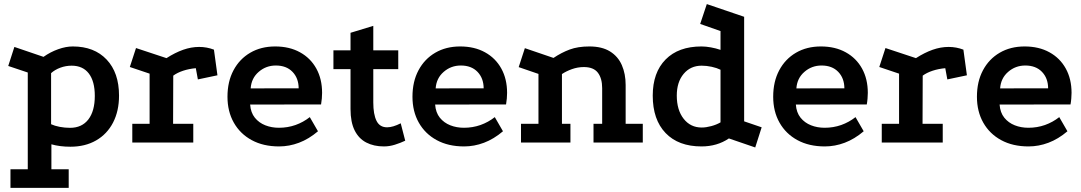

<svg xmlns="http://www.w3.org/2000/svg" viewBox="-20 -692 5249 932"><path d="M30.8 220V129.5H114.8V-340L20 -371.8L49.8 -464.2L191.2 -416Q224.8 -439.8 262.4 -453.1Q300 -466.5 333.2 -466.5Q437.5 -466.5 497.6 -402.9Q557.8 -339.2 557.8 -228Q557.8 -153 528.8 -97Q499.8 -41 446.6 -10.4Q393.5 20.2 321.8 20.2Q270.8 20.2 229.5 8.5V129.5H313.5V220ZM320 -71.5Q377.5 -71.5 408.9 -112.2Q440.2 -153 440.2 -226.5Q440.2 -297.2 411.2 -335.2Q382.2 -373.2 327.8 -373.2Q299.5 -373.2 273.1 -363.5Q246.8 -353.8 228 -337V-89Q245 -81 269.9 -76.2Q294.8 -71.5 320 -71.5Z M788.2 -409.8Q829.8 -436.5 869 -450.4Q908.2 -464.2 946.8 -464.2Q984.2 -464.2 1018.5 -451L1035.5 -326.5L940.5 -306.5L930.5 -361Q897.2 -358 868.9 -348.6Q840.5 -339.2 821 -324.8L820.2 -91.2H918.2V0H622.2V-91.2H706.2V-334.5L610.2 -366.8L640.2 -458.8Z M1523.5 -54.8Q1479 -17 1431.4 0.9Q1383.8 18.8 1334.8 18.8Q1258 18.8 1201.9 -11.8Q1145.8 -42.2 1115 -96.6Q1084.2 -151 1084.2 -222.5Q1084.2 -296 1113.5 -350.9Q1142.8 -405.8 1194.9 -436.1Q1247 -466.5 1315.8 -466.5Q1385 -466.5 1436.2 -438.2Q1487.5 -410 1515.5 -359.2Q1543.5 -308.5 1543.5 -241Q1543.5 -229 1542.2 -213.9Q1541 -198.8 1538.5 -185L1194.2 -184.5Q1197 -145.5 1217.1 -120.6Q1237.2 -95.8 1267.8 -83.8Q1298.2 -71.8 1334 -71.8Q1376.2 -71.8 1414.4 -85.2Q1452.5 -98.8 1483.8 -123.5ZM1429.8 -263.2Q1429.5 -312.5 1399.9 -343.2Q1370.2 -374 1319 -374Q1271.2 -374 1235.8 -343.2Q1200.2 -312.5 1196.8 -263Z M1843.5 18.8Q1794.8 18.8 1758.1 -0.1Q1721.5 -19 1701.5 -59Q1681.5 -99 1681.5 -162.5V-356.5H1598.5V-447.8H1681.5V-532.8L1792 -566.5V-447.8H1913.2V-356.5H1792V-194.5Q1792 -137.2 1807.6 -105.6Q1823.2 -74 1859 -74Q1887 -74 1925.2 -93.5L1947 -9Q1923.8 2 1897 10.4Q1870.2 18.8 1843.5 18.8Z M2421.5 -54.8Q2377 -17 2329.4 0.9Q2281.8 18.8 2232.8 18.8Q2156 18.8 2099.9 -11.8Q2043.8 -42.2 2013 -96.6Q1982.2 -151 1982.2 -222.5Q1982.2 -296 2011.5 -350.9Q2040.8 -405.8 2092.9 -436.1Q2145 -466.5 2213.8 -466.5Q2283 -466.5 2334.2 -438.2Q2385.5 -410 2413.5 -359.2Q2441.5 -308.5 2441.5 -241Q2441.5 -229 2440.2 -213.9Q2439 -198.8 2436.5 -185L2092.2 -184.5Q2095 -145.5 2115.1 -120.6Q2135.2 -95.8 2165.8 -83.8Q2196.2 -71.8 2232 -71.8Q2274.2 -71.8 2312.4 -85.2Q2350.5 -98.8 2381.8 -123.5ZM2327.8 -263.2Q2327.5 -312.5 2297.9 -343.2Q2268.2 -374 2217 -374Q2169.2 -374 2133.8 -343.2Q2098.2 -312.5 2094.8 -263Z M2509 0V-91.2H2593.8V-333.2L2497.8 -366.2L2527.8 -458.2L2666.8 -410.8Q2705.5 -436.8 2745.4 -451.6Q2785.2 -466.5 2841.2 -466.5Q2902 -466.5 2941 -442.4Q2980 -418.2 2998.5 -375.9Q3017 -333.5 3017 -279.5V-91.2H3100.2V0H2861V-91.2H2903V-264.2Q2903 -311.8 2882.1 -339.1Q2861.2 -366.5 2814 -366.5Q2784.5 -366.5 2756.2 -356.4Q2728 -346.2 2707.8 -332.5V-91.2H2749V0Z M3646 23.8 3518.2 -20Q3461 18.8 3385.2 18.8Q3273.2 18.8 3210.9 -46.2Q3148.5 -111.2 3148.5 -227.8Q3148.5 -340 3210.9 -403.2Q3273.2 -466.5 3385.2 -466.5Q3406.2 -466.5 3430.4 -462.1Q3454.5 -457.8 3477.5 -450V-541.2L3378.8 -575.8L3411 -672.2L3592.2 -610.5V-103L3677.2 -74ZM3386.2 -73Q3407.5 -73 3432.6 -79.8Q3457.8 -86.5 3477.5 -98V-353.5Q3460 -362.2 3434.8 -367.8Q3409.5 -373.2 3386.2 -373.2Q3331.8 -373.2 3298.5 -333.4Q3265.2 -293.5 3265.2 -228Q3265.2 -158 3298.5 -115.5Q3331.8 -73 3386.2 -73Z M4172.5 -54.8Q4128 -17 4080.4 0.9Q4032.8 18.8 3983.8 18.8Q3907 18.8 3850.9 -11.8Q3794.8 -42.2 3764 -96.6Q3733.2 -151 3733.2 -222.5Q3733.2 -296 3762.5 -350.9Q3791.8 -405.8 3843.9 -436.1Q3896 -466.5 3964.8 -466.5Q4034 -466.5 4085.2 -438.2Q4136.5 -410 4164.5 -359.2Q4192.5 -308.5 4192.5 -241Q4192.5 -229 4191.2 -213.9Q4190 -198.8 4187.5 -185L3843.2 -184.5Q3846 -145.5 3866.1 -120.6Q3886.2 -95.8 3916.8 -83.8Q3947.2 -71.8 3983 -71.8Q4025.2 -71.8 4063.4 -85.2Q4101.5 -98.8 4132.8 -123.5ZM4078.8 -263.2Q4078.5 -312.5 4048.9 -343.2Q4019.2 -374 3968 -374Q3920.2 -374 3884.8 -343.2Q3849.2 -312.5 3845.8 -263Z M4426.2 -409.8Q4467.8 -436.5 4507 -450.4Q4546.2 -464.2 4584.8 -464.2Q4622.2 -464.2 4656.5 -451L4673.5 -326.5L4578.5 -306.5L4568.5 -361Q4535.2 -358 4506.9 -348.6Q4478.5 -339.2 4459 -324.8L4458.2 -91.2H4556.2V0H4260.2V-91.2H4344.2V-334.5L4248.2 -366.8L4278.2 -458.8Z M5161.5 -54.8Q5117 -17 5069.4 0.9Q5021.8 18.8 4972.8 18.8Q4896 18.8 4839.9 -11.8Q4783.8 -42.2 4753 -96.6Q4722.2 -151 4722.2 -222.5Q4722.2 -296 4751.5 -350.9Q4780.8 -405.8 4832.9 -436.1Q4885 -466.5 4953.8 -466.5Q5023 -466.5 5074.2 -438.2Q5125.5 -410 5153.5 -359.2Q5181.5 -308.5 5181.5 -241Q5181.5 -229 5180.2 -213.9Q5179 -198.8 5176.5 -185L4832.2 -184.5Q4835 -145.5 4855.1 -120.6Q4875.2 -95.8 4905.8 -83.8Q4936.2 -71.8 4972 -71.8Q5014.2 -71.8 5052.4 -85.2Q5090.5 -98.8 5121.8 -123.5ZM5067.8 -263.2Q5067.5 -312.5 5037.9 -343.2Q5008.2 -374 4957 -374Q4909.2 -374 4873.8 -343.2Q4838.2 -312.5 4834.8 -263Z"/></svg>

Font: Podkova VF Beta
Style: Regular
Weight: 400
Designer: Ilya Yudin
Foundry: Cyreal (www.cyreal.org)
Version: Version 2.100